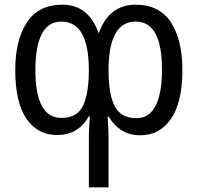

<svg xmlns="http://www.w3.org/2000/svg" viewBox="-20 -567 844 819"><path d="M671 -270Q671 -172 644.5 -117.5Q618 -63 562 -63Q497 -63 470 -113Q443 -163 443 -267Q443 -475 559 -475Q671 -475 671 -270ZM359 -267Q359 -170 334.5 -117Q310 -64 242 -64Q131 -64 131 -267Q131 -475 242 -475Q359 -475 359 -267ZM401 -425Q358 -547 246 -547Q144 -547 94.5 -471Q45 -395 45 -268Q45 -131 92.5 -61Q140 9 224 9Q314 9 359 -71H363Q362 -52 360.5 -27Q359 -2 359 23V232H443V20Q443 -5 441.5 -28.5Q440 -52 439 -69H444Q465 -33 498.5 -11.5Q532 10 579 10Q662 10 710 -61Q758 -132 758 -268Q758 -397 709 -472Q660 -547 558 -547Q445 -547 401 -425Z"/></svg>

Font: Noto Sans Display SemiCondensed
Style: Regular
Weight: 400
Width: 4
Designer: Monotype Design team
Foundry: Monotype Imaging Inc.
Version: 1.000